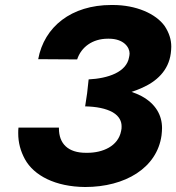

<svg xmlns="http://www.w3.org/2000/svg" viewBox="-20 -733 706 769"><path d="M321 16C481 16 609 -60 627 -191C628 -201 629 -211 629 -220C629 -271 604 -317 547 -348C534 -355 521 -360 507 -365C520 -369 532 -374 544 -379C608 -406 655 -451 664 -519C665 -528 666 -537 666 -546C666 -575 657 -602 640 -628C604 -679 524 -713 432 -713C430 -713 428 -713 426 -713C266 -713 157 -626 133 -496L289 -495C305 -544 350 -578 412 -578C413 -578 415 -578 416 -578C475 -578 499 -544 499 -519C499 -514 498 -509 497 -504C487 -444 413 -419 335 -415L329 -360L321 -307C365 -306 404 -299 432 -283C459 -267 467 -246 467 -227C467 -221 467 -215 465 -208C453 -147 391 -121 330 -121C328 -121 326 -121 324 -121C253 -121 216 -157 216 -219C216 -220 216 -221 216 -222H54C53 -214 53 -207 53 -199C53 -162 62 -128 80 -95C116 -30 201 15 321 16Z"/></svg>

Font: Jost
Style: Bold Italic
Weight: 700
Italic angle: -5°
Version: Version 3.710